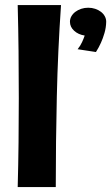

<svg xmlns="http://www.w3.org/2000/svg" viewBox="-20 -756 445 768"><path d="M224.1 -735.8Q211.4 -552.2 207.3 -370.4Q203.1 -188.5 203.1 -7.8H50.8Q53.2 -97.7 54.2 -186Q55.2 -274.4 55.2 -363.8Q55.2 -457.5 54.2 -549.8Q53.2 -642.1 50.8 -735.8ZM404.8 -668.9Q404.3 -645.5 397.9 -623.8Q391.6 -602.1 383.8 -585Q375 -565.4 363.8 -547.9L290.5 -559.1Q301.8 -573.2 308.3 -587.6Q314.9 -602.1 318.8 -613.8Q293 -617.7 276.4 -633.1Q259.8 -648.4 259.8 -668.9Q259.8 -680.7 265.6 -690.9Q271.5 -701.2 281.5 -708.7Q291.5 -716.3 304.7 -720.7Q317.9 -725.1 333 -725.1Q347.7 -725.1 360.8 -720.7Q374 -716.3 383.8 -708.7Q393.6 -701.2 399.2 -690.9Q404.8 -680.7 404.8 -668.9Z"/></svg>

Font: Galindo
Style: Regular
Weight: 400
Version: Version 1.000